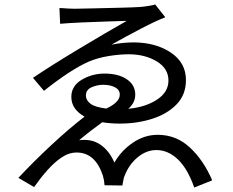

<svg xmlns="http://www.w3.org/2000/svg" viewBox="-20 -792 1040 856"><path d="M440 -414Q414 -414 388.5 -403Q363 -392 363 -366Q363 -345 383.5 -329.5Q404 -314 454 -308Q514 -336 514 -370Q514 -392 492.5 -403Q471 -414 440 -414ZM672 -772 717 -715Q677 -700 607 -663.5Q537 -627 477 -593Q529 -603 578 -603Q676 -602 742.5 -557Q809 -512 809 -435Q809 -370 767.5 -327Q726 -284 659 -262.5Q592 -241 514 -241Q472 -241 436 -247Q379 -206 333 -167Q389 -174 428.5 -146.5Q468 -119 490 -67Q520 -120 572 -155.5Q624 -191 683 -191Q766 -191 827 -134Q888 -77 926 12L846 44Q816 -41 772.5 -82Q729 -123 677 -123Q633 -123 594 -91Q555 -59 535 -7Q532 0 530.5 9Q529 18 527 26Q527 31 526 35L446 34Q445 13 439 -8Q405 -112 322 -112Q287 -112 254.5 -90Q222 -68 191 -33Q160 2 132 42L62 1Q127 -69 207.5 -144Q288 -219 357 -272Q298 -305 298 -360Q298 -409 344.5 -436.5Q391 -464 446 -464Q508 -464 545.5 -438.5Q583 -413 583 -370Q583 -334 552 -307Q628 -314 679.5 -347.5Q731 -381 731 -433Q731 -487 678.5 -518.5Q626 -550 554 -550Q512 -550 463.5 -542Q415 -534 375 -517Q294 -481 176 -387L127 -445Q210 -501 332.5 -574.5Q455 -648 545 -699Q523 -698 465.5 -696.5Q408 -695 345.5 -692Q283 -689 248 -686L245 -756Q249 -756 253 -756Q266 -755 282.5 -754Q299 -753 313 -753Q327 -753 388.5 -754.5Q450 -756 514 -757.5Q578 -759 606 -761Q627 -763 645 -766Q663 -769 672 -772Z"/></svg>

Font: Noto Sans CJK KR Regular (TTF)
Style: Regular
Weight: 400
Designer: Ryoko NISHIZUKA 西塚涼子 (kana & ideographs); Paul D. Hunt (Latin, Greek & Cyrillic); Wenlong ZHANG 张文龙 (bopomofo); Sandoll 
Foundry: Adobe Systems Incorporated
Version: Version 1.004;PS 1.004;hotconv 1.0.82;makeotf.lib2.5.63406